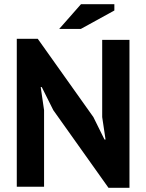

<svg xmlns="http://www.w3.org/2000/svg" viewBox="-20 -890 697 915"><path d="M60 0ZM234 -365 179 -475H174L190 -365V0H60V-705H160L425 -332L478 -225H483L467 -332V-700H597V5H497ZM366 -870H525V-840L365 -752H262Z"/></svg>

Font: PT Sans
Style: Bold
Weight: 700
Version: Version 2.003W OFL; ttfautohint (v1.6)